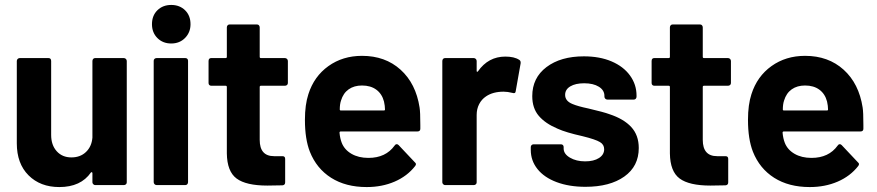

<svg xmlns="http://www.w3.org/2000/svg" viewBox="-20 -749 3550 777"><path d="M48 -169V-502Q48 -507 51.5 -510.5Q55 -514 60 -514H176Q187 -514 187 -502V-203Q187 -162 209.5 -137Q232 -112 269 -112Q305 -112 328 -134Q351 -156 354 -192V-502Q354 -507 357 -510.5Q360 -514 365 -514H481Q486 -514 489.5 -510.5Q493 -507 493 -502V-11Q493 -6 489.5 -3Q486 0 481 0H365Q361 0 357.5 -3.5Q354 -7 354 -11V-49Q354 -51 351.5 -52Q349 -53 348 -51Q307 8 220 8Q143 8 95.5 -39.5Q48 -87 48 -169Z M602 -12V-503Q602 -508 605.5 -511Q609 -514 614 -514H730Q735 -514 738 -511Q741 -508 741 -503V-12Q741 -7 738 -3.5Q735 0 730 0H614Q609 0 605.5 -3.5Q602 -7 602 -12ZM673 -729Q707 -729 729 -707.5Q751 -686 751 -651Q751 -618 729 -595.5Q707 -573 673 -573Q639 -573 617 -595Q595 -617 595 -651Q595 -686 617 -707.5Q639 -729 673 -729Z M898 -128V-397Q898 -402 893 -402H835Q830 -402 827 -405Q824 -408 824 -413V-502Q824 -514 835 -514H893Q898 -514 898 -519V-638Q898 -643 901 -646.5Q904 -650 909 -650H1020Q1025 -650 1028 -646.5Q1031 -643 1031 -638V-519Q1031 -514 1036 -514H1133Q1138 -514 1141.5 -510.5Q1145 -507 1145 -502V-413Q1145 -408 1141.5 -405Q1138 -402 1133 -402H1036Q1031 -402 1031 -397V-183Q1031 -117 1089 -117H1123Q1134 -117 1134 -106V-11Q1134 0 1123 1Q1098 2 1062 2Q976 2 937.5 -26.5Q899 -55 898 -128Z M1234 -135Q1214 -186 1214 -264Q1214 -325 1228 -368Q1251 -440 1309 -481.5Q1367 -523 1445 -523Q1539 -523 1601 -467Q1663 -411 1678 -314Q1681 -296 1681 -243V-228Q1681 -217 1669 -217H1359Q1354 -217 1354 -212Q1356 -189 1363 -171Q1374 -143 1402.5 -126.5Q1431 -110 1471 -110Q1541 -110 1577 -160Q1580 -165 1584.5 -165.5Q1589 -166 1593 -162L1659 -92Q1667 -86 1660 -77Q1628 -36 1577 -14Q1526 8 1464 8Q1379 8 1320 -29.5Q1261 -67 1234 -135ZM1359 -302H1534Q1538 -302 1538 -306Q1538 -320 1534 -338Q1526 -369 1503 -386Q1480 -403 1445 -403Q1413 -403 1391 -387.5Q1369 -372 1360 -342Q1355 -327 1355 -306Q1355 -302 1359 -302Z M1770 -11V-502Q1770 -507 1773 -510.5Q1776 -514 1781 -514H1897Q1902 -514 1905.5 -510.5Q1909 -507 1909 -502V-462Q1909 -459 1910.5 -458.5Q1912 -458 1914 -460Q1956 -520 2025 -520Q2061 -520 2081 -507Q2088 -503 2087 -493L2067 -380Q2066 -369 2054 -373Q2034 -378 2018 -378Q1975 -378 1947 -359Q1929 -347 1919 -327.5Q1909 -308 1909 -284V-11Q1909 -6 1905.5 -3Q1902 0 1897 0H1781Q1777 0 1773.5 -3.5Q1770 -7 1770 -11Z M2128 -142V-154Q2128 -159 2131.5 -162Q2135 -165 2139 -165H2250Q2255 -165 2258 -162Q2261 -159 2261 -154V-148Q2261 -126 2286.5 -111Q2312 -96 2348 -96Q2383 -96 2404 -109.5Q2425 -123 2425 -145Q2425 -164 2408 -174Q2390 -185 2337 -198Q2270 -213 2237 -228Q2187 -249 2160.5 -280Q2134 -311 2134 -360Q2134 -434 2191.5 -477.5Q2249 -521 2343 -521Q2407 -521 2455 -500.5Q2503 -480 2529.5 -443.5Q2556 -407 2556 -362V-358Q2556 -353 2553 -349.5Q2550 -346 2545 -346H2438Q2433 -346 2429.5 -349.5Q2426 -353 2426 -358V-361Q2426 -384 2403.5 -398Q2381 -412 2344 -412Q2309 -412 2288 -399.5Q2267 -387 2267 -365Q2267 -340 2297 -328Q2318 -319 2361 -310Q2425 -295 2446 -287Q2504 -268 2534.5 -235Q2565 -202 2565 -150Q2565 -76 2506.5 -34.5Q2448 7 2349 7Q2283 7 2232.5 -12Q2182 -31 2155 -65Q2128 -99 2128 -142Z M2691 -128V-397Q2691 -402 2686 -402H2628Q2623 -402 2620 -405Q2617 -408 2617 -413V-502Q2617 -514 2628 -514H2686Q2691 -514 2691 -519V-638Q2691 -643 2694 -646.5Q2697 -650 2702 -650H2813Q2818 -650 2821 -646.5Q2824 -643 2824 -638V-519Q2824 -514 2829 -514H2926Q2931 -514 2934.5 -510.5Q2938 -507 2938 -502V-413Q2938 -408 2934.5 -405Q2931 -402 2926 -402H2829Q2824 -402 2824 -397V-183Q2824 -117 2882 -117H2916Q2927 -117 2927 -106V-11Q2927 0 2916 1Q2891 2 2855 2Q2769 2 2730.5 -26.5Q2692 -55 2691 -128Z M3027 -135Q3007 -186 3007 -264Q3007 -325 3021 -368Q3044 -440 3102 -481.5Q3160 -523 3238 -523Q3332 -523 3394 -467Q3456 -411 3471 -314Q3474 -296 3474 -243V-228Q3474 -217 3462 -217H3152Q3147 -217 3147 -212Q3149 -189 3156 -171Q3167 -143 3195.5 -126.5Q3224 -110 3264 -110Q3334 -110 3370 -160Q3373 -165 3377.5 -165.5Q3382 -166 3386 -162L3452 -92Q3460 -86 3453 -77Q3421 -36 3370 -14Q3319 8 3257 8Q3172 8 3113 -29.5Q3054 -67 3027 -135ZM3152 -302H3327Q3331 -302 3331 -306Q3331 -320 3327 -338Q3319 -369 3296 -386Q3273 -403 3238 -403Q3206 -403 3184 -387.5Q3162 -372 3153 -342Q3148 -327 3148 -306Q3148 -302 3152 -302Z"/></svg>

Font: Barlow GEO Bold
Style: Regular
Weight: 700
Designer: Jeremy Tribby
Foundry: Tribby Type
Version: Version 1.408